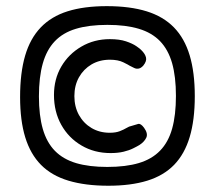

<svg xmlns="http://www.w3.org/2000/svg" viewBox="-20 -711 693 619"><path d="M329.2 -112.2Q255 -112.2 200.8 -128.5Q146.5 -144.8 112.2 -179.5Q78 -214.2 61.4 -268.2Q44.8 -322.2 44.8 -398.2Q44.8 -476.2 61 -531.5Q77.2 -586.8 111.2 -622.4Q145.2 -658 198 -674.6Q250.8 -691.2 324.2 -691.2Q399 -691.2 452.8 -674.5Q506.5 -657.8 540.8 -622.6Q575 -587.5 591.5 -532.6Q608 -477.8 608 -400.8Q608 -324.2 591.6 -269.4Q575.2 -214.5 541.4 -179.6Q507.5 -144.8 454.8 -128.5Q402 -112.2 329.2 -112.2ZM336.5 -217.5Q284.2 -217.5 242.8 -241.9Q201.2 -266.2 177.6 -308.5Q154 -350.8 154 -404.8Q154 -456 177.6 -496.4Q201.2 -536.8 242.4 -560.8Q283.5 -584.8 334.2 -584.8Q365 -584.8 386 -577.8Q407 -570.8 419.6 -562.1Q432.2 -553.5 435.5 -549.5Q447.5 -538 450.6 -526.1Q453.8 -514.2 442 -499.5Q434.5 -491.2 427 -489.9Q419.5 -488.5 412.6 -491.9Q405.8 -495.2 398 -499.2Q395 -501.5 377.8 -510Q360.5 -518.5 334.5 -518.5Q301 -518.5 275.2 -503.4Q249.5 -488.2 234.6 -461.9Q219.8 -435.5 219.8 -401.2Q219.8 -366.8 234.6 -340.1Q249.5 -313.5 275.2 -298.2Q301 -283 333.8 -283Q353.2 -283 366.2 -288.1Q379.2 -293.2 388.2 -298.6Q397.2 -304 403.2 -304.8Q417.2 -309.2 425.5 -311.4Q433.8 -313.5 444.5 -299Q458 -280.2 451.5 -266.9Q445 -253.5 429.5 -243.5Q422.5 -239.2 409.5 -232.8Q396.5 -226.2 378.5 -221.9Q360.5 -217.5 336.5 -217.5ZM325.8 -172.8Q385.8 -172.8 427.8 -185.4Q469.8 -198 496.2 -225.4Q522.8 -252.8 535 -296.4Q547.2 -340 547.2 -401.8Q547.2 -464 534.8 -507.6Q522.2 -551.2 495.8 -578.5Q469.2 -605.8 427.5 -618.2Q385.8 -630.8 326.2 -630.8Q266.5 -630.8 224.6 -618.1Q182.8 -605.5 156.5 -577.8Q130.2 -550 117.9 -506.2Q105.5 -462.5 105.5 -400.2Q105.5 -338.8 118 -295.2Q130.5 -251.8 157.1 -224.6Q183.8 -197.5 225.5 -185.1Q267.2 -172.8 325.8 -172.8Z"/></svg>

Font: Fredoka Light
Style: Regular
Weight: 300
Designer: Ben Nathan
Foundry: Milena B. Brandão, Ben Nathan
Version: Version 2.001